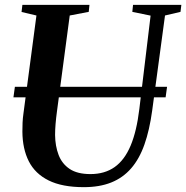

<svg xmlns="http://www.w3.org/2000/svg" viewBox="-20 -763 769 793"><path d="M661.5 -699 608.5 -306Q597.5 -225.5 576.5 -166Q555.5 -106.5 521.5 -67.5Q487.5 -28.5 439.2 -9.2Q391 10 326.5 10Q236.5 10 180.8 -17.8Q125 -45.5 99 -96.8Q73 -148 72.5 -219Q72.5 -237 73.2 -256Q74 -275 77 -295.5L130.5 -699L69 -713.5L72.5 -743H349.5L346.5 -714L268 -699L215 -301Q211.5 -275 209.5 -250.8Q207.5 -226.5 207.5 -205.5Q208 -160 222 -123.2Q236 -86.5 267.8 -65.2Q299.5 -44 353.5 -44Q412.5 -44 453.5 -73Q494.5 -102 519.5 -161.5Q544.5 -221 555.5 -313L602 -698.5L526.5 -714L529.5 -743H729L725.5 -714ZM670 -404.5 664 -361H35.5L41.5 -404.5Z"/></svg>

Font: Merriweather 96pt SemiBold
Style: Italic
Weight: 600
Italic angle: -7.8°
Version: Version 2.101